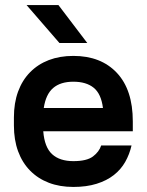

<svg xmlns="http://www.w3.org/2000/svg" viewBox="-20 -730 580 759"><path d="M270 9Q216 9 173 -7.5Q130 -24 99 -55.5Q68 -87 51.5 -132Q35 -177 35 -234V-266Q35 -323 51.5 -368Q68 -413 99 -444.5Q130 -476 173 -492.5Q216 -509 270 -509Q379 -509 442 -442Q505 -375 505 -250V-211H151Q156 -148 186 -120.5Q216 -93 270 -93Q323 -93 347.5 -111.5Q372 -130 380 -155H500Q492 -120 475 -90Q458 -60 430 -38Q402 -16 362 -3.5Q322 9 270 9ZM270 -407Q219 -407 190 -382Q161 -357 153 -303H387Q380 -359 350.5 -383Q321 -407 270 -407ZM85 -710H211L325 -560H215Z"/></svg>

Font: PT Root UI Web Bold
Style: Regular
Weight: 700
Designer: Vitaly Kuzmin
Foundry: ParaType Ltd.
Version: Version 1.000W